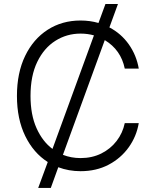

<svg xmlns="http://www.w3.org/2000/svg" viewBox="-20 -839 768 952"><path d="M169.4 92.8 216.8 -35.6Q146 -80.6 105 -164.8Q64 -249 64 -363.3Q64 -477.5 104.5 -561.5Q145 -645.5 216.3 -691.4Q287.6 -737.3 379.4 -737.3Q426.3 -737.3 468.3 -725.1L502.9 -819.3H564.9L522.5 -703.1Q581.1 -672.4 618.9 -618.7Q656.7 -564.9 668 -499H598.6Q579.6 -591.8 499.5 -640.1L292 -71.3Q333 -55.2 379.4 -55.2Q436.5 -55.2 482.2 -77.9Q527.8 -100.6 558.1 -139.9Q588.4 -179.2 598.6 -228.5H668Q656.7 -162.1 617.9 -108.2Q579.1 -54.2 518.3 -22.2Q457.5 9.8 379.4 9.8Q320.8 9.8 269 -9.8L231.9 92.8ZM240.2 -100.6 445.8 -663.6Q414.1 -672.4 379.4 -672.4Q311 -672.4 254.6 -636.7Q198.2 -601.1 164.8 -532.2Q131.3 -463.4 131.3 -363.3Q131.3 -270 161.1 -203.6Q190.9 -137.2 240.2 -100.6Z"/></svg>

Font: Inter Light
Style: Regular
Weight: 300
Designer: Rasmus Andersson
Foundry: rsms
Version: Version 4.000;git-a52131595